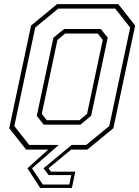

<svg xmlns="http://www.w3.org/2000/svg" viewBox="-20 -720 670 924"><path d="M205 -141.5H362L399 -172L474.5 -528L450.5 -558.5H293.5L256.5 -528L181 -172ZM120.5 -22.5H395L506 -113.5L606.5 -587.5L534.5 -678.5H260L149.5 -587.5L49 -113.5ZM190.5 -120 157 -162.5 237 -538.5 289 -580.5H465L498.5 -538.5L418.5 -162.5L367 -120ZM263 -22.5 134 90 186 168H313.5L323 122.5H214L189.5 90L325 -22.5ZM549.5 -700 630.5 -597 525.5 -103 400.5 0H322.5L213.5 90L225 106H342.5L326 184.5H173.5L112 90L212 0H105.5L24.5 -103L129.5 -597L254.5 -700Z"/></svg>

Font: Tourney ExtraLight
Style: Italic
Weight: 250
Italic angle: -12°
Version: Version 1.015